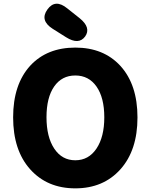

<svg xmlns="http://www.w3.org/2000/svg" viewBox="-20 -1019 826 1053"><path d="M146 -659Q238 -758 393 -758Q548 -758 640 -658Q734 -555 734 -375Q734 -195 640.5 -90.5Q547 14 393 14Q239 14 145.5 -90.5Q52 -195 52 -375.5Q52 -556 146 -659ZM277.5 -204Q320 -140 393 -140Q466 -140 509 -204Q552 -268 552 -375.5Q552 -483 509.5 -544Q467 -605 393 -605Q319 -605 277 -544.5Q235 -484 235 -376Q235 -268 277.5 -204ZM447 -819Q412 -771 342 -815L269 -861Q197 -907 240 -967Q283 -1027 349 -973L417 -919Q481 -867 447 -819Z"/></svg>

Font: Resource Han Rounded TW Heavy
Style: Regular
Weight: 900
Designer: Cyano Hao (round all glyphs); Ryoko NISHIZUKA 西塚涼子 (kana, bopomofo & ideographs); Paul D. Hunt (Latin, Greek & Cyrillic)
Foundry: Cyano Hao
Version: 0.990